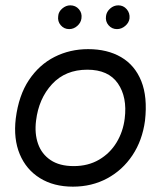

<svg xmlns="http://www.w3.org/2000/svg" viewBox="-20 -689 605 719"><path d="M253 10Q181 10 129.5 -22Q78 -54 54 -111.5Q30 -169 39 -245Q50 -332 88.5 -389.5Q127 -447 184.5 -476Q242 -505 310 -505Q382 -505 433.5 -475Q485 -445 509 -385.5Q533 -326 523 -237Q513 -163 476 -107.5Q439 -52 381.5 -21Q324 10 253 10ZM256 -67Q310 -67 351 -91Q392 -115 416.5 -155.5Q441 -196 447 -245Q457 -325 421.5 -376.5Q386 -428 307 -428Q225 -428 175 -374Q125 -320 115 -237Q109 -189 122.5 -150.5Q136 -112 169.5 -89.5Q203 -67 256 -67ZM239 -580Q220 -580 207.5 -594.5Q195 -609 198 -629Q199 -645 213 -657Q227 -669 243 -669Q263 -669 275.5 -654.5Q288 -640 285 -620Q283 -604 269.5 -592Q256 -580 239 -580ZM418 -580Q399 -580 386.5 -594.5Q374 -609 377 -629Q379 -645 392.5 -657Q406 -669 423 -669Q442 -669 454.5 -654.5Q467 -640 465 -620Q463 -604 449 -592Q435 -580 418 -580Z"/></svg>

Font: Kulim Park
Style: Italic
Weight: 400
Italic angle: -8°
Designer: Noponies / Dale Sattler
Foundry: Noponies
Version: Version 1.000; ttfautohint (v1.8.3)